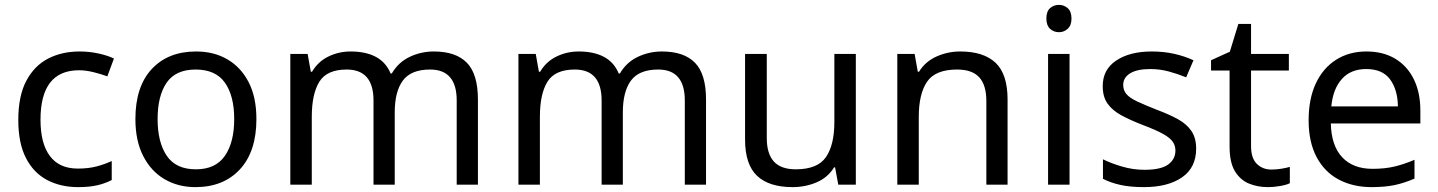

<svg xmlns="http://www.w3.org/2000/svg" viewBox="-20 -757 5893 787"><path d="M300 10Q229 10 173.5 -19Q118 -48 86.5 -109Q55 -170 55 -265Q55 -364 88 -426Q121 -488 177.5 -517Q234 -546 306 -546Q347 -546 385 -537.5Q423 -529 447 -517L420 -444Q396 -453 364 -461Q332 -469 304 -469Q146 -469 146 -266Q146 -169 184.5 -117.5Q223 -66 299 -66Q343 -66 376.5 -75Q410 -84 438 -97V-19Q411 -5 378.5 2.5Q346 10 300 10Z M1031 -269Q1031 -136 963.5 -63Q896 10 781 10Q710 10 654.5 -22.5Q599 -55 567 -117.5Q535 -180 535 -269Q535 -402 602 -474Q669 -546 784 -546Q857 -546 912.5 -513.5Q968 -481 999.5 -419.5Q1031 -358 1031 -269ZM626 -269Q626 -174 663.5 -118.5Q701 -63 783 -63Q864 -63 902 -118.5Q940 -174 940 -269Q940 -364 902 -418Q864 -472 782 -472Q700 -472 663 -418Q626 -364 626 -269Z M1758 -546Q1849 -546 1894 -499.5Q1939 -453 1939 -349V0H1852V-345Q1852 -472 1743 -472Q1665 -472 1631.5 -427Q1598 -382 1598 -296V0H1511V-345Q1511 -472 1401 -472Q1320 -472 1289 -422Q1258 -372 1258 -278V0H1170V-536H1241L1254 -463H1259Q1284 -505 1326.5 -525.5Q1369 -546 1417 -546Q1479 -546 1520.5 -524Q1562 -502 1581 -456H1586Q1613 -502 1659.5 -524Q1706 -546 1758 -546Z M2693 -546Q2784 -546 2829 -499.5Q2874 -453 2874 -349V0H2787V-345Q2787 -472 2678 -472Q2600 -472 2566.5 -427Q2533 -382 2533 -296V0H2446V-345Q2446 -472 2336 -472Q2255 -472 2224 -422Q2193 -372 2193 -278V0H2105V-536H2176L2189 -463H2194Q2219 -505 2261.5 -525.5Q2304 -546 2352 -546Q2414 -546 2455.5 -524Q2497 -502 2516 -456H2521Q2548 -502 2594.5 -524Q2641 -546 2693 -546Z M3488 -536V0H3416L3403 -71H3399Q3373 -29 3327 -9.5Q3281 10 3229 10Q3132 10 3083 -36.5Q3034 -83 3034 -185V-536H3123V-191Q3123 -127 3152 -95Q3181 -63 3242 -63Q3331 -63 3365.5 -113Q3400 -163 3400 -257V-536Z M3916 -546Q4012 -546 4061 -499.5Q4110 -453 4110 -349V0H4023V-343Q4023 -408 3994 -440Q3965 -472 3903 -472Q3814 -472 3780 -422Q3746 -372 3746 -278V0H3658V-536H3729L3742 -463H3747Q3773 -505 3819 -525.5Q3865 -546 3916 -546Z M4364 -536V0H4276V-536ZM4321 -737Q4341 -737 4356.5 -723.5Q4372 -710 4372 -681Q4372 -653 4356.5 -639Q4341 -625 4321 -625Q4299 -625 4284 -639Q4269 -653 4269 -681Q4269 -710 4284 -723.5Q4299 -737 4321 -737Z M4883 -148Q4883 -70 4825 -30Q4767 10 4669 10Q4613 10 4572.5 1Q4532 -8 4501 -24V-104Q4533 -88 4578.5 -74.5Q4624 -61 4671 -61Q4738 -61 4768 -82.5Q4798 -104 4798 -140Q4798 -160 4787 -176Q4776 -192 4747.5 -208Q4719 -224 4666 -244Q4614 -264 4577 -284Q4540 -304 4520 -332Q4500 -360 4500 -404Q4500 -472 4555.5 -509Q4611 -546 4701 -546Q4750 -546 4792.5 -536.5Q4835 -527 4872 -510L4842 -440Q4808 -454 4771 -464Q4734 -474 4695 -474Q4641 -474 4612.5 -456.5Q4584 -439 4584 -409Q4584 -387 4597 -371.5Q4610 -356 4640.5 -341.5Q4671 -327 4722 -307Q4773 -288 4809 -268Q4845 -248 4864 -219.5Q4883 -191 4883 -148Z M5192 -62Q5212 -62 5233 -65.5Q5254 -69 5267 -73V-6Q5253 1 5227 5.5Q5201 10 5177 10Q5135 10 5099.5 -4.5Q5064 -19 5042 -55Q5020 -91 5020 -156V-468H4944V-510L5021 -545L5056 -659H5108V-536H5263V-468H5108V-158Q5108 -109 5131.5 -85.5Q5155 -62 5192 -62Z M5581 -546Q5650 -546 5699.5 -516Q5749 -486 5775.5 -431.5Q5802 -377 5802 -304V-251H5435Q5437 -160 5481.5 -112.5Q5526 -65 5606 -65Q5657 -65 5696.5 -74.5Q5736 -84 5778 -102V-25Q5737 -7 5697 1.5Q5657 10 5602 10Q5526 10 5467.5 -21Q5409 -52 5376.5 -113.5Q5344 -175 5344 -264Q5344 -352 5373.5 -415Q5403 -478 5456.5 -512Q5510 -546 5581 -546ZM5580 -474Q5517 -474 5480.5 -433.5Q5444 -393 5437 -321H5710Q5709 -389 5678 -431.5Q5647 -474 5580 -474Z"/></svg>

Font: Noto Sans Adlam
Style: Regular
Weight: 400
Designer: Mark Jamra, Neil Patel
Foundry: JamraPatel LLC
Version: Version 3.001